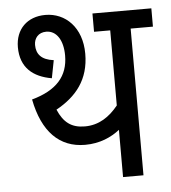

<svg xmlns="http://www.w3.org/2000/svg" viewBox="-48 -676 644 721"><g transform="rotate(-5 274.0 -316.0)"><path d="M464 -553H548V-622H326V-553H387V-270C354 -229 314 -202 261 -202C210 -202 181 -225 160 -274C236 -316 286 -376 286 -474C286 -573 225 -632 149 -632C81 -632 36 -588 36 -520C36 -443 83 -405 153 -393L166 -460C119 -466 101 -489 101 -523C101 -548 117 -569 147 -569C186 -569 210 -531 210 -474C210 -396 166 -346 72 -320C96 -197 159 -133 256 -133C312 -133 355 -153 387 -178V0H464Z"/></g></svg>

Font: Noto Sans Condensed
Style: Italic
Weight: 400
Width: 3
Italic angle: -12°
Designer: Monotype Design Team
Foundry: Monotype Imaging Inc.
Version: Version 2.013